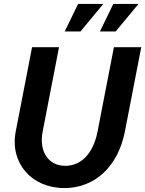

<svg xmlns="http://www.w3.org/2000/svg" viewBox="-20 -940 738 976"><path d="M307 16C462 16 580 -93 615 -272L698 -700H559L476 -272C455 -162 394 -97 312 -97C225 -97 177 -171 197 -272L280 -700H143L60 -272C29 -112 140 16 307 16ZM309 -780H389L505 -920H377ZM488 -780H568L684 -920H556Z"/></svg>

Font: Uncut Sans
Style: Bold Italic
Weight: 700
Italic angle: -11°
Designer: Kasper Nordkvist
Foundry: UNCUT.wtf
Version: Version 1.304;Glyphs 3.2 (3246)